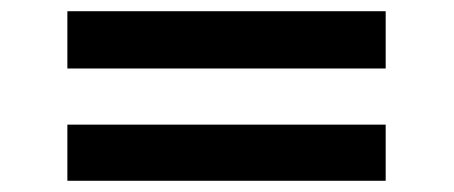

<svg xmlns="http://www.w3.org/2000/svg" viewBox="-20 -453 808 342"><path d="M100 -331V-433H667V-331ZM100 -131V-231H667V-131Z"/></svg>

Font: Lexend Peta
Style: Regular
Weight: 400
Designer: Bonnie Shaver-Troup, Thomas Jockin
Foundry: Lexend
Version: Version 1.007